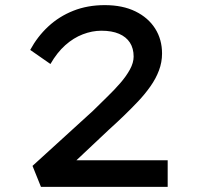

<svg xmlns="http://www.w3.org/2000/svg" viewBox="-20 -730 770 750"><path d="M140 0 107 -82 343 -297Q370 -324 398 -351Q426 -378 449.5 -405Q473 -432 487.5 -458.5Q502 -485 502 -509Q502 -541 487.5 -563.5Q473 -586 445 -598Q417 -610 376 -610Q340 -610 303.5 -596Q267 -582 235 -553.5Q203 -525 177 -480L98 -535Q126 -587 168.5 -626.5Q211 -666 266.5 -688Q322 -710 389 -710Q459 -710 509 -685.5Q559 -661 586 -618.5Q613 -576 613 -521Q613 -487 601 -455Q589 -423 567.5 -392.5Q546 -362 519.5 -334Q493 -306 464 -278Q435 -250 406 -224L235 -63L219 -104H635V0Z"/></svg>

Font: Lexend Tera
Style: Regular
Weight: 400
Designer: Bonnie Shaver-Troup, Thomas Jockin
Foundry: Lexend
Version: Version 1.007